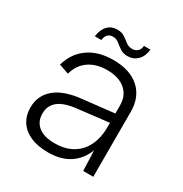

<svg xmlns="http://www.w3.org/2000/svg" viewBox="-153 -752 833 875"><g transform="rotate(30 263.5 -314.5)"><path d="M141 -558Q146 -596 165.5 -616Q185 -636 215 -636Q239 -636 254.5 -625.5Q270 -615 283.5 -604Q297 -593 317 -593Q332 -593 343.5 -602.5Q355 -612 357 -632H391Q387 -595 366 -574.5Q345 -554 315 -554Q291 -554 275 -565Q259 -576 245.5 -587Q232 -598 214 -598Q198 -598 188 -588.5Q178 -579 175 -558ZM402 0 398 -106Q377 -52 332.5 -22.5Q288 7 220 7Q166 7 128 -9.5Q90 -26 69.5 -57Q49 -88 49 -131Q49 -194 96 -233.5Q143 -273 236 -282L398 -300V-342Q398 -394 363.5 -423.5Q329 -453 268 -453Q210 -453 171.5 -426Q133 -399 120 -349L68 -367Q87 -434 139 -470.5Q191 -507 269 -507Q357 -507 406 -463Q455 -419 455 -342V0ZM398 -251 235 -232Q171 -225 140.5 -200.5Q110 -176 110 -134Q110 -92 139.5 -68Q169 -44 224 -44Q282 -44 320.5 -67.5Q359 -91 378.5 -132.5Q398 -174 398 -226Z"/></g></svg>

Font: Albert Sans Light
Style: Regular
Weight: 300
Designer: Andreas Rasmussen
Foundry: a.Foundry
Version: Version 1.025